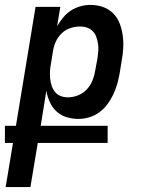

<svg xmlns="http://www.w3.org/2000/svg" viewBox="-55 -548 575 783"><path d="M-32 215 -2 35H-35V-35H10L90 -520H191L178 -441Q189 -460 203 -477Q217 -494 235 -505.5Q253 -517 273.5 -522.5Q294 -528 314 -528Q341 -528 365 -519.5Q389 -511 406.5 -493.5Q424 -476 433 -452.5Q442 -429 445.5 -403.5Q449 -378 447.5 -351.5Q446 -325 441 -299L433 -249Q429 -227 423 -205.5Q417 -184 407 -163Q397 -142 383 -123Q369 -104 350 -90Q331 -76 308.5 -69.5Q286 -63 264 -63Q239 -63 215.5 -70.5Q192 -78 175 -94Q158 -110 148 -132Q138 -154 134 -178L111 -35H384V35H99L69 215ZM222 -151Q243 -151 264 -159.5Q285 -168 300 -184.5Q315 -201 323 -222Q331 -243 334 -264L343 -313Q345 -328 346 -342.5Q347 -357 344.5 -371Q342 -385 337.5 -398Q333 -411 323 -421Q313 -431 300 -435.5Q287 -440 272 -440Q252 -440 232 -433.5Q212 -427 196.5 -412Q181 -397 172.5 -378Q164 -359 161 -339L153 -290Q150 -274 149 -258.5Q148 -243 149.5 -228Q151 -213 155.5 -199Q160 -185 169 -173.5Q178 -162 192 -156.5Q206 -151 222 -151Z"/></svg>

Font: Iosevka Term Curly Semibold
Style: Italic
Weight: 600
Italic angle: -9°
Designer: Belleve Invis
Foundry: Belleve Invis
Version: Version 32.3.0